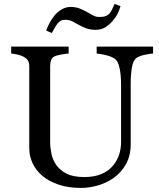

<svg xmlns="http://www.w3.org/2000/svg" viewBox="-20 -927 796 964"><path d="M748.5 -658.2Q734.9 -657.7 708.5 -652.3Q682.1 -647 665.5 -636.2Q648.9 -625 642.6 -589.8Q636.2 -554.7 636.2 -503.9V-202.6Q636.2 -145 612.3 -102.5Q588.4 -60.1 549.3 -32.7Q510.7 -6.3 468 5.1Q425.3 16.6 386.2 16.6Q323.7 16.6 274.9 0.2Q226.1 -16.1 192.9 -43.9Q160.2 -71.8 143.6 -107.7Q127 -143.6 127 -182.6V-592.3Q127 -609.4 121.3 -620.8Q115.7 -632.3 98.6 -642.1Q86.4 -648.9 67.4 -653.1Q48.3 -657.2 36.1 -658.2V-692.9H324.7V-658.2Q311 -657.7 290.3 -653.8Q269.5 -649.9 259.8 -646.5Q243.2 -640.6 237.5 -627Q231.9 -613.3 231.9 -597.2V-214.4Q231.9 -186.5 238 -156Q244.1 -125.5 262.2 -99.1Q281.2 -72.3 314 -55.2Q346.7 -38.1 403.8 -38.1Q457.5 -38.1 493.9 -55.2Q530.3 -72.3 551.3 -100.1Q571.3 -126.5 579.6 -155.3Q587.9 -184.1 587.9 -213.4V-497.6Q587.9 -551.8 580.1 -586.2Q572.3 -620.6 557.1 -631.3Q540 -643.6 510.5 -650.4Q481 -657.2 465.3 -658.2V-692.9H748.5ZM585 -896Q580.1 -877.4 570.3 -857.9Q560.5 -838.4 543.5 -819.3Q525.9 -800.3 506.6 -788.8Q487.3 -777.3 460.4 -777.3Q432.6 -777.3 411.6 -785.4Q390.6 -793.5 375.5 -802.2Q358.4 -812 343 -819.8Q327.6 -827.6 309.1 -827.6Q293.9 -827.6 286.4 -823.7Q278.8 -819.8 270.5 -810.5Q262.7 -801.8 254.9 -787.4Q247.1 -772.9 240.2 -761.2L211.9 -773.4Q216.8 -789.1 228.5 -811Q240.2 -833 253.9 -849.6Q268.6 -867.2 289.6 -879.6Q310.5 -892.1 333.5 -892.1Q360.8 -892.1 380.6 -884Q400.4 -876 417 -866.7Q435.5 -856.4 448.2 -849.1Q460.9 -841.8 479.5 -841.8Q499 -841.8 511 -846.4Q522.9 -851.1 529.8 -859.4Q537.6 -868.7 542.7 -879.4Q547.9 -890.1 555.2 -907.2Z"/></svg>

Font: UniBurma_GGSerif
Style: Book
Weight: 400
Designer: Victor San Kho Lin (for Burmese only and related typography optimization with it)
Foundry: http://www.unimm.org
Version: 2.0